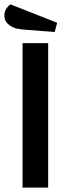

<svg xmlns="http://www.w3.org/2000/svg" viewBox="-43 -857 300 877"><path d="M87 -720Q54 -722 33.5 -726.5Q13 -731 -5 -746Q-23 -761 -23 -786Q-23 -817 5 -837L218 -753L207 -711ZM177 0H60V-660H177Z"/></svg>

Font: Sansita
Style: Regular
Weight: 400
Designer: Pablo Cosgaya
Foundry: Omnibus-Type
Version: Version 1.006;hotconv 1.0.109;makeotfexe 2.5.65596